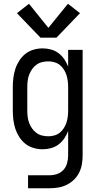

<svg xmlns="http://www.w3.org/2000/svg" viewBox="-20 -785 515 1020"><path d="M129 215V146H245Q265 146 284.5 139Q304 132 317.5 117Q331 102 336.5 81.5Q342 61 342 41V-89Q334 -68 321.5 -49.5Q309 -31 291 -17.5Q273 -4 251 2Q229 8 207 8Q182 8 158 1Q134 -6 115 -21Q96 -36 82.5 -57Q69 -78 61.5 -101Q54 -124 51 -148.5Q48 -173 48 -197V-323Q48 -347 51 -371.5Q54 -396 61.5 -419Q69 -442 82.5 -463Q96 -484 115 -499Q134 -514 158 -521Q182 -528 207 -528Q229 -528 251 -522Q273 -516 291 -502.5Q309 -489 321.5 -470.5Q334 -452 342 -431V-520H419V41Q419 64 415 87.5Q411 111 400.5 132Q390 153 373 169.5Q356 186 335 196.5Q314 207 291 211Q268 215 245 215ZM237 -61Q253 -61 269 -65.5Q285 -70 297.5 -80Q310 -90 319 -104Q328 -118 333 -133.5Q338 -149 340 -165Q342 -181 342 -197V-323Q342 -339 340 -355Q338 -371 333 -386.5Q328 -402 319 -416Q310 -430 297.5 -440Q285 -450 269 -454.5Q253 -459 237 -459Q220 -459 203.5 -455Q187 -451 173.5 -441Q160 -431 150.5 -417.5Q141 -404 135 -388.5Q129 -373 127 -356Q125 -339 125 -323V-197Q125 -181 127 -164Q129 -147 135 -131.5Q141 -116 150.5 -102.5Q160 -89 173.5 -79Q187 -69 203.5 -65Q220 -61 237 -61ZM195 -585 70 -715 134 -765 237 -637 341 -765 405 -715 280 -585Z"/></svg>

Font: Iosevka QP
Style: Regular
Weight: 400
Designer: Belleve Invis
Foundry: Belleve Invis
Version: Version 20.0.0; ttfautohint (v1.8.4)